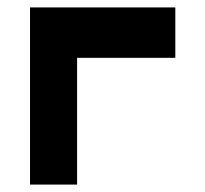

<svg xmlns="http://www.w3.org/2000/svg" viewBox="-20 -487 554 518"><path d="M61 11V-467H453V-331H188V11Z"/></svg>

Font: Pixelify Sans
Style: Bold
Weight: 700
Designer: Stefie Justprince
Foundry: Typecalism Foundryline
Version: Version 1.000